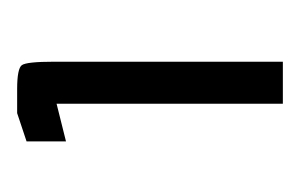

<svg xmlns="http://www.w3.org/2000/svg" viewBox="-83 -690 350 224"><g transform="rotate(-90 92.0 -578.0)"><path d="M132 -423H83V-687L39 -676V-722L72 -733H100Q124 -733 128 -727.5Q132 -722 132 -690Z"/></g></svg>

Font: Economica
Style: Regular
Weight: 400
Designer: Vicente Lamonaca
Foundry: Vicente Lamonaca
Version: Version 1.101